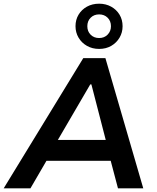

<svg xmlns="http://www.w3.org/2000/svg" viewBox="-42 -1020 853 1040"><path d="M-22 0 409 -705H529L734 0H597L545 -197L594 -149H173L237 -196L123 0ZM447 -563 255 -234 235 -262H569L538 -234L453 -563ZM495 -755Q458 -755 429 -771.5Q400 -788 383.5 -816Q367 -844 367 -878Q367 -913 383.5 -940.5Q400 -968 429 -984Q458 -1000 495 -1000Q531 -1000 560 -984Q589 -968 605.5 -940.5Q622 -913 622 -878Q622 -844 605.5 -816Q589 -788 560.5 -771.5Q532 -755 495 -755ZM495 -814Q523 -814 541 -832.5Q559 -851 559 -878Q559 -906 541 -924Q523 -942 495 -942Q467 -942 449 -924Q431 -906 431 -878Q431 -850 449 -832Q467 -814 495 -814Z"/></svg>

Font: Nunito Sans 7pt
Style: Bold Italic
Weight: 700
Italic angle: -9°
Version: Version 3.101;gftools[0.9.27]